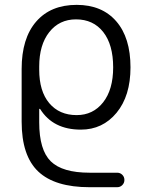

<svg xmlns="http://www.w3.org/2000/svg" viewBox="-20 -573 608 801"><path d="M452.1 -292Q452.1 -386.7 410.6 -439.5Q369.1 -492.2 296.9 -492.2Q227.5 -492.2 185.5 -439Q143.6 -385.7 143.6 -295.9V-282.2Q143.6 -192.4 185.5 -142.6Q227.5 -92.8 299.8 -92.8Q368.2 -92.8 410.2 -146Q452.1 -199.2 452.1 -292ZM524.4 -292Q524.4 -172.9 466.3 -102.5Q408.2 -32.2 317.4 -32.2Q201.2 -32.2 147.5 -118.2Q146.5 -119.1 145 -119.1Q143.6 -119.1 143.6 -117.2V-62.5Q143.6 52.7 191.9 100.1Q240.2 147.5 353.5 147.5H468.8Q481.4 147.5 490.2 156.2Q499 165 499 177.7Q499 190.4 490.2 199.2Q481.4 208 468.8 208H353.5Q209 208 139.6 142.6Q70.3 77.1 70.3 -65.4V-285.2Q70.3 -413.1 130.9 -482.9Q191.4 -552.7 299.8 -552.7Q405.3 -552.7 464.8 -484.4Q524.4 -416 524.4 -292Z"/></svg>

Font: Gen Jyuu Gothic P Normal
Style: Regular
Weight: 300
Designer: [Source Han Sans]
Ryoko NISHIZUKA  (kana & ideographs); Paul D. Hunt (Latin, Greek & Cyrillic); Wenlong ZHANG  (bopomofo
Version: Version 1.002.20150607